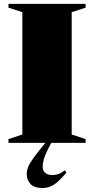

<svg xmlns="http://www.w3.org/2000/svg" viewBox="-20 -735 484 988"><path d="M238.5 10Q212 60.5 205.8 83.8Q199.5 107 199.5 124Q199.5 143.5 213 154.8Q226.5 166 250 166Q261 166 275.8 162.2Q290.5 158.5 314 141L321.5 153.5Q281 201.5 254.5 217Q228 232.5 200 232.5Q156 232.5 136.8 211.5Q117.5 190.5 117.5 160.5Q117.5 143.5 124.2 126Q131 108.5 148.2 83.8Q165.5 59 196 21.5L213.5 0H23.5V-19L95 -43V-672.5L23.5 -695.5V-715H420.5V-695.5L349 -672.5V-43L420.5 -19V0H244Z"/></svg>

Font: Newsreader Display ExtraBold
Style: Regular
Weight: 800
Designer: Hugues Gentile
Foundry: Production Type
Version: Version 1.001